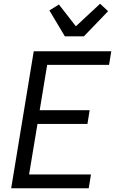

<svg xmlns="http://www.w3.org/2000/svg" viewBox="-20 -1010 640 1030"><path d="M40 0 161 -735H577L565 -662H233L193 -419H461L449 -345H181L136 -74H468L456 0ZM328 -815 245 -954 296 -986 387 -869 517 -990 560 -950 430 -815Z"/></svg>

Font: Iosevka Extended Oblique
Style: Regular
Weight: 400
Width: 7
Italic angle: -9°
Monospace: yes
Designer: Belleve Invis
Foundry: Belleve Invis
Version: Version 32.0.1; ttfautohint (v1.8.4)